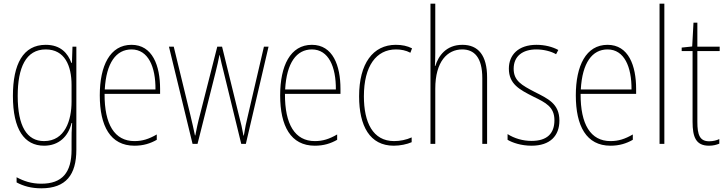

<svg xmlns="http://www.w3.org/2000/svg" viewBox="-20 -780 3940 1041"><path d="M228 -537C105 -537 50 -432 50 -260C50 -78 112 10 219 10C299 10 350 -40 368 -113H371C368 -72 368 -47 368 -14V32C368 156 317 216 204 216C150 216 109 202 70 181V209C107 229 150 241 204 241C338 241 394 167 394 32V-527H373L370 -439H367C348 -491 309 -537 228 -537ZM228 -512C331 -512 368 -424 368 -319V-229C368 -129 333 -15 219 -15C126 -15 76 -95 76 -260C76 -413 120 -512 228 -512Z M693 -537C576 -537 521 -423 521 -263C521 -97 578 10 709 10C757 10 795 -2 830 -22V-51C787 -26 752 -15 709 -15C601 -15 546 -106 547 -271H848V-298C848 -424 807 -537 693 -537ZM693 -512C784 -512 824 -417 823 -295H548C556 -440 610 -512 693 -512Z M1193 -389 1288 0H1313L1436 -527H1411L1324 -153C1314 -110 1310 -95 1302 -45H1300C1294 -79 1286 -116 1275 -156L1184 -527H1158L1065 -161C1053 -117 1044 -73 1039 -46H1037C1030 -80 1023 -111 1012 -157L922 -527H896L1024 0H1051L1149 -389C1157 -421 1164 -451 1170 -482H1171C1178 -451 1184 -422 1193 -389Z M1671 -537C1554 -537 1499 -423 1499 -263C1499 -97 1556 10 1687 10C1735 10 1773 -2 1808 -22V-51C1765 -26 1730 -15 1687 -15C1579 -15 1524 -106 1525 -271H1826V-298C1826 -424 1785 -537 1671 -537ZM1671 -512C1762 -512 1802 -417 1801 -295H1526C1534 -440 1588 -512 1671 -512Z M2115 10C2150 10 2187 2 2212 -9V-35C2183 -22 2149 -15 2117 -15C2001 -15 1953 -117 1953 -258C1953 -422 2020 -512 2127 -512C2154 -512 2181 -507 2205 -494L2214 -518C2188 -531 2160 -537 2126 -537C2002 -537 1927 -435 1927 -258C1927 -97 1985 10 2115 10Z M2340 -493V-760H2314V0H2340V-299C2340 -447 2406 -512 2486 -512C2551 -512 2595 -469 2595 -356V0H2621V-360C2621 -480 2573 -537 2487 -537C2399 -537 2357 -477 2340 -422H2338C2339 -446 2340 -463 2340 -493Z M3013 -126C3013 -218 2951 -245 2878 -282C2809 -318 2765 -342 2765 -407C2765 -476 2814 -512 2888 -512C2927 -512 2968 -502 2995 -486L3007 -509C2976 -526 2934 -537 2889 -537C2790 -537 2739 -482 2739 -408C2739 -324 2797 -294 2872 -256C2940 -223 2986 -200 2986 -128C2986 -57 2947 -16 2862 -16C2814 -16 2768 -30 2732 -53V-22C2759 -6 2806 10 2862 10C2963 10 3013 -44 3013 -126Z M3274 -537C3157 -537 3102 -423 3102 -263C3102 -97 3159 10 3290 10C3338 10 3376 -2 3411 -22V-51C3368 -26 3333 -15 3290 -15C3182 -15 3127 -106 3128 -271H3429V-298C3429 -424 3388 -537 3274 -537ZM3274 -512C3365 -512 3405 -417 3404 -295H3129C3137 -440 3191 -512 3274 -512Z M3582 0V-760H3556V0Z M3825 -14C3774 -14 3761 -49 3761 -119V-503H3882V-527H3761V-657H3740L3733 -528L3676 -522V-503H3735V-120C3735 -37 3753 10 3824 10C3848 10 3864 5 3880 -1V-26C3866 -19 3846 -14 3825 -14Z"/></svg>

Font: Noto Sans Devanagari Condensed Thin
Style: Regular
Weight: 100
Width: 3
Designer: Jelle Bosma - Monotype Design Team
Foundry: Monotype Imaging Inc.
Version: Version 2.004